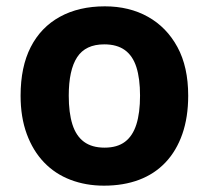

<svg xmlns="http://www.w3.org/2000/svg" viewBox="-20 -642 659 606"><path d="M574 -340Q574 -272 555.5 -219Q537 -166 502.5 -129.5Q468 -93 419 -74.5Q370 -56 308 -56Q251 -56 202.5 -74.5Q154 -93 119 -129.5Q84 -166 64.5 -219Q45 -272 45 -340Q45 -431 77 -493.5Q109 -556 169 -589Q229 -622 311 -622Q388 -622 447 -589Q506 -556 540 -493.5Q574 -431 574 -340ZM197 -340Q197 -286 208.5 -249.5Q220 -213 245 -194.5Q270 -176 310 -176Q350 -176 374.5 -194.5Q399 -213 410.5 -249.5Q422 -286 422 -340Q422 -394 410.5 -430Q399 -466 374 -484Q349 -502 309 -502Q250 -502 223.5 -461.5Q197 -421 197 -340Z"/></svg>

Font: Noto Sans Malayalam UI
Style: Regular
Weight: 400
Designer: Jelle Bosma - Monotype Design Team
Foundry: Monotype Imaging Inc.
Version: Version 2.104